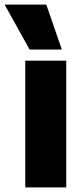

<svg xmlns="http://www.w3.org/2000/svg" viewBox="-78 -809 336 829"><path d="M31 0V-547H208V0ZM50 -595 -58 -789H122L189 -595Z"/></svg>

Font: Georama SemiCondensed ExtraBold
Style: Regular
Weight: 800
Width: 4
Designer: Jean-Baptiste Levee
Foundry: Production Type
Version: Version 1.000